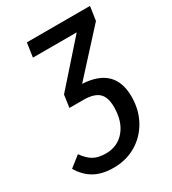

<svg xmlns="http://www.w3.org/2000/svg" viewBox="-189 -781 792 885"><g transform="rotate(-30 207.5 -338.5)"><path d="M420 -615 220 -396Q388 -387 388 -232Q388 -161 357 -105.5Q326 -50 273 -19Q220 12 154 12Q93 12 52 -11Q11 -34 -16 -80L41 -125Q65 -91 90.5 -77Q116 -63 155 -63Q218 -63 256 -108.5Q294 -154 294 -230Q294 -284 268.5 -306.5Q243 -329 189 -329H113L114 -330L123 -395L317 -614H84L95 -689H431Z"/></g></svg>

Font: Fira Sans Compressed
Style: Italic
Weight: 400
Width: 1
Italic angle: -8°
Designer: bBox Type GmbH & Carrois Corporate GbR & Edenspiekermann AG
Foundry: bBox Type GmbH & Carrois Corporate GbR & Edenspiekermann AG
Version: Version 4.301